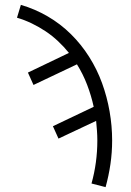

<svg xmlns="http://www.w3.org/2000/svg" viewBox="-20 -548 540 791"><path d="M415 223 357 208Q369 165 375 120.5Q381 76 381 31Q381 11 379.5 -9.5Q378 -30 376 -50L221 23L198 -28L366 -108Q356 -154 339 -198.5Q322 -243 297 -283L118 -198L95 -249L264 -330Q244 -355 219.5 -378Q195 -401 168 -419Q141 -437 111 -451.5Q81 -466 50 -475L66 -528Q124 -511 176.5 -480.5Q229 -450 272 -407.5Q315 -365 347.5 -313.5Q380 -262 400.5 -205.5Q421 -149 431.5 -89Q442 -29 442 31Q442 80 435 128Q428 176 415 223Z"/></svg>

Font: Iosevka SS04 Light
Style: Regular
Weight: 300
Monospace: yes
Designer: Belleve Invis
Foundry: Belleve Invis
Version: Version 19.0.0; ttfautohint (v1.8.4)